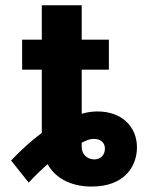

<svg xmlns="http://www.w3.org/2000/svg" viewBox="-20 -696 569 728"><path d="M138.5 -676.1V-545.5H63.9V-431.8H138.5V-192.1C101.2 -164.4 62.5 -130 22 -87.4L88.8 -3.6C113.6 -30.5 137.8 -53.6 160.5 -73.5C193.9 -13.1 259.6 11.4 327.4 11.4C454.5 11.4 499.3 -67.8 499.3 -137.4C499.3 -215.2 442.1 -273.4 350.1 -273.4C329.9 -273.4 310 -270.6 289.8 -264.6V-431.8H392.8V-545.5H289.8V-676.1ZM289.8 -137.8V-154.8C308.2 -164.8 322.8 -169.4 335.2 -169.4C364.7 -169.4 377.8 -152.7 377.8 -132.5C377.8 -106.9 360.1 -91.6 337.7 -91.6C310 -91.6 289.8 -111.9 289.8 -137.8Z"/></svg>

Font: Margiela Sans
Style: Bold
Weight: 700
Designer: Stefan Endress, Andreas Faust
Version: Version 1.100;FEAKit 1.0